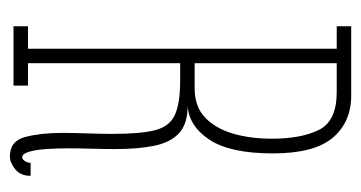

<svg xmlns="http://www.w3.org/2000/svg" viewBox="-195 -545 748 398"><g transform="rotate(90 179.0 -346.0)"><path d="M304.5 7.5Q272 7.5 263.8 -24.8Q255.5 -57 255.5 -100Q255.5 -125 256.5 -152Q257.5 -179 257.5 -205.5Q257.5 -263 250 -293Q242.5 -323 218.8 -334.2Q195 -345.5 146.5 -345.5H111V-30H157.5V0H34.5V-30H81V-670H34.5V-700H178Q233 -700 265.5 -661.8Q298 -623.5 298 -537.5Q298 -449.5 269.8 -406.5Q241.5 -363.5 199 -361Q237.5 -361 256.8 -342.5Q276 -324 282.5 -290.2Q289 -256.5 289 -211Q289 -187 288.2 -161Q287.5 -135 287.5 -110Q287.5 -92 288.8 -70.5Q290 -49 294.2 -33.5Q298.5 -18 306.5 -18Q310 -18 313.8 -23.5Q317.5 -29 317.5 -35.5H344.5Q344.5 -14.5 330.8 -3.5Q317 7.5 304.5 7.5ZM111 -375.5H163.5Q201 -375.5 223.8 -397.2Q246.5 -419 257 -455.2Q267.5 -491.5 267.5 -535.5Q267.5 -596.5 249.2 -633.2Q231 -670 171 -670H111Z"/></g></svg>

Font: Imbue 10pt Thin
Style: Regular
Weight: 100
Designer: Tyler Finck
Foundry: Etcetera Type Company
Version: Version 1.102; ttfautohint (v1.8.3)